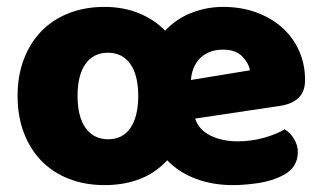

<svg xmlns="http://www.w3.org/2000/svg" viewBox="-20 -521 936 557"><path d="M655 16Q598 16 549 -2Q500 -20 465 -56Q399 16 283 16Q227 16 180.5 -2Q134 -20 101 -53.5Q68 -87 49.5 -135Q31 -183 31 -243Q31 -302 49.5 -350Q68 -398 101 -431.5Q134 -465 180.5 -483Q227 -501 283 -501Q337 -501 382 -483Q427 -465 459 -432Q492 -467 536 -484Q580 -501 627 -501Q680 -501 723.5 -485Q767 -469 798.5 -441Q830 -413 847.5 -374Q865 -335 865 -289Q865 -255 846 -237Q827 -219 793 -214L546 -177Q557 -144 591 -127.5Q625 -111 669 -111Q710 -111 746.5 -121.5Q783 -132 806 -146Q822 -136 833 -118Q844 -100 844 -80Q844 -35 802 -13Q770 4 730 10Q690 16 655 16ZM205 -243Q205 -182 228.5 -149.5Q252 -117 294 -117Q336 -117 358.5 -150Q381 -183 381 -243Q381 -303 358 -335.5Q335 -368 293 -368Q251 -368 228 -335.5Q205 -303 205 -243ZM627 -377Q603 -377 585.5 -369Q568 -361 557 -348.5Q546 -336 540.5 -320.5Q535 -305 534 -289L705 -317Q702 -337 683 -357Q664 -377 627 -377Z"/></svg>

Font: Baloo
Style: Regular
Weight: 400
Designer: Sarang Kulkarni and Ek Type
Foundry: Ek Type
Version: Version 1.100;PS 1.000;hotconv 1.0.88;makeotf.lib2.5.647800;